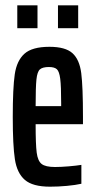

<svg xmlns="http://www.w3.org/2000/svg" viewBox="-20 -694 359 722"><path d="M292 -227H114Q114 -151 118 -120Q122 -89 136.5 -77.5Q151 -66 187 -66Q209 -66 238.5 -68.5Q268 -71 286 -74V-3Q264 2 231.5 5Q199 8 168 8Q103 8 73.5 -17.5Q44 -43 36 -95Q28 -147 28 -254Q28 -363 35.5 -414.5Q43 -466 72 -492Q101 -518 166 -518Q226 -518 252.5 -494Q279 -470 285.5 -419Q292 -368 292 -255ZM114 -295H210V-306Q210 -370 206.5 -397.5Q203 -425 194 -433.5Q185 -442 164 -442Q140 -442 130 -433Q120 -424 117 -395Q114 -366 114 -295ZM45 -588V-674H121V-588ZM198 -588V-674H274V-588Z"/></svg>

Font: Saira Ultra Condensed SemiBold
Style: Regular
Weight: 600
Width: 1
Designer: Hector Gatti with collaboration of the Omnibus-Type team
Foundry: Omnibus-Type
Version: Version 1.001; ttfautohint (v1.8)